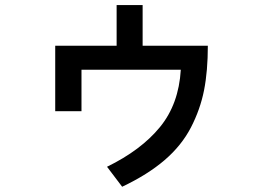

<svg xmlns="http://www.w3.org/2000/svg" viewBox="-20 -667 1040 742"><path d="M193.4 -237.3V-490.2H430.7V-647.5H531.2V-490.2H783.2Q783.2 -392.6 768.6 -318.4Q753.9 -244.1 717.8 -174.3Q681.6 -104.5 616.2 -48.3Q550.8 7.8 452.1 54.7L393.6 -22.5Q525.4 -86.9 598.1 -175.8Q670.9 -264.6 678.7 -397.5H294.9V-237.3Z"/></svg>

Font: Gothic A1 SemiBold
Style: Regular
Weight: 600
Version: Version 2.50